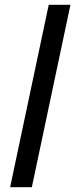

<svg xmlns="http://www.w3.org/2000/svg" viewBox="-20 -776 312 796"><path d="M22 0H112L272 -756H182Z"/></svg>

Font: Plus Jakarta Text
Style: Italic
Weight: 400
Italic angle: -12°
Designer: Gumpita Rahayu
Foundry: Tokotype Studio
Version: Version 1.000;hotconv 1.0.109;makeotfexe 2.5.65596